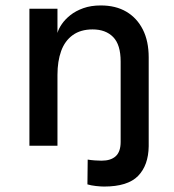

<svg xmlns="http://www.w3.org/2000/svg" viewBox="-20 -535 639 705"><path d="M362 150Q350 150 332 148Q314 146 301 142L302 51Q314 53 328.5 54Q343 55 353 55Q387 55 405 38.5Q423 22 423 -14V-83H526V2Q525 72 487 111Q449 150 362 150ZM88 0V-503H191V-414Q195 -429 207 -446.5Q219 -464 238.5 -479.5Q258 -495 286 -505Q314 -515 350 -515Q405 -515 444 -492Q483 -469 504.5 -426.5Q526 -384 526 -324V0H423V-309Q423 -371 395.5 -399Q368 -427 320 -427Q276 -427 247 -406Q218 -385 204.5 -347.5Q191 -310 191 -260V0Z"/></svg>

Font: Inclusive Sans Medium
Style: Regular
Weight: 500
Designer: Olivia King
Foundry: Olivia King
Version: Version 2.004